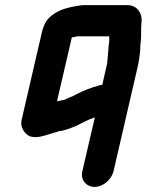

<svg xmlns="http://www.w3.org/2000/svg" viewBox="-20 -531 574 751"><path d="M203 -135 261 -385C267 -385 275 -387 282 -389H407C408 -383 407 -372 407 -367L405 -353C404 -334 401 -303 399 -282L380 -199C375 -199 370 -198 365 -196C335 -188 306 -176 280 -163L263 -154L247 -148C242 -145 233 -140 228 -140C220 -138 212 -137 203 -135ZM350 200C383 200 416 172 424 139L516 -259C524 -292 529 -326 529 -354L531 -372C533 -393 531 -417 533 -439C539 -477 518 -511 478 -511H312C302 -511 292 -510 283 -508C251 -503 222 -496 196 -480C165 -461 152 -440 143 -401L65 -64C59 -40 68 -22 82 -8C103 14 139 5 172 -6L192 -12C197 -13 204 -15 210 -18C235 -20 256 -30 277 -38C299 -49 326 -64 351 -72L302 139C294 172 317 200 350 200Z"/></svg>

Font: Electronic
Style: TiIt
Weight: 900
Version: Version 1.011